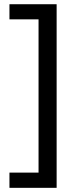

<svg xmlns="http://www.w3.org/2000/svg" viewBox="-20 -734 369 912"><path d="M24.9 85.9H163.1V-642.1H24.9V-713.9H249V158.2H24.9Z"/></svg>

Font: NotoSansMyanmarRegular
Style: Regular
Weight: 400
Designer: Monotype Design team
Foundry: Monotype Imaging Inc.
Version: Version 1.05